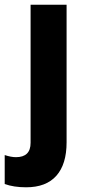

<svg xmlns="http://www.w3.org/2000/svg" viewBox="-59 -574 373 816"><path d="M-39 208V85Q-12 94 9 94Q71 94 71 33V-554H224V31Q224 124 180.5 173Q137 222 52 222Q-1 222 -39 208Z"/></svg>

Font: Application
Style: Bold
Weight: 700
Designer: Wei Huang
Foundry: Wei Huang
Version: Version 0.012